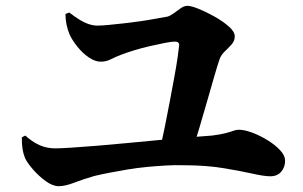

<svg xmlns="http://www.w3.org/2000/svg" viewBox="-20 -697 1040 660"><path d="M528 -179Q537 -214 546 -258Q555 -302 563.5 -347.5Q572 -393 579.5 -433.5Q587 -474 591 -503Q595 -532 596 -542Q596 -554 581 -554Q570 -554 547 -549.5Q524 -545 495.5 -538.5Q467 -532 441 -524Q415 -516 397 -509Q376 -501 360.5 -493Q345 -485 326 -485Q307 -485 285.5 -499.5Q264 -514 246 -536.5Q228 -559 219 -579Q212 -596 208.5 -613.5Q205 -631 205 -649L218 -654Q235 -641 251.5 -630.5Q268 -620 284 -614.5Q300 -609 315 -609Q331 -609 355.5 -611.5Q380 -614 407.5 -617Q435 -620 462.5 -624Q490 -628 514 -632.5Q538 -637 556 -640Q566 -643 577.5 -651.5Q589 -660 601 -668.5Q613 -677 624 -677Q637 -677 663 -666.5Q689 -656 717.5 -640Q746 -624 766.5 -606Q787 -588 787 -572Q787 -556 775.5 -543.5Q764 -531 752 -519.5Q740 -508 735 -494Q728 -474 717 -436Q706 -398 693 -352.5Q680 -307 666.5 -261.5Q653 -216 641 -180ZM182 -57Q161 -57 137 -74.5Q113 -92 93 -115Q73 -138 66 -154Q60 -169 57.5 -184.5Q55 -200 55 -225L67 -231Q90 -210 115 -198.5Q140 -187 170 -187Q188 -187 225.5 -189.5Q263 -192 313.5 -196Q364 -200 420 -205.5Q476 -211 530.5 -216Q585 -221 631.5 -225Q678 -229 709 -231Q740 -235 756.5 -239.5Q773 -244 782.5 -247.5Q792 -251 801 -251Q821 -251 848.5 -240.5Q876 -230 901.5 -214Q927 -198 943.5 -180Q960 -162 960 -145Q960 -122 946.5 -106.5Q933 -91 909 -91Q888 -91 846 -100.5Q804 -110 744.5 -119.5Q685 -129 611 -129Q582 -130 549 -128Q516 -126 483.5 -123Q451 -120 419 -114.5Q387 -109 358 -103.5Q329 -98 304 -92Q266 -81 235 -69Q204 -57 182 -57Z"/></svg>

Font: Noto Serif TC ExtraBold
Style: Regular
Weight: 800
Designer: Ryoko NISHIZUKA 西塚涼子 (kana & ideographs); Frank Grießhammer (Latin, Greek & Cyrillic); Wenlong ZHANG 张文龙 (bopomofo); San
Foundry: Adobe
Version: Version 2.002-H1;hotconv 1.1.0;makeotfexe 2.6.0